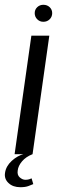

<svg xmlns="http://www.w3.org/2000/svg" viewBox="-47 -644 240 802"><path d="M14 0 84 -495H159L89 0ZM134 -553Q119 -553 108.5 -563.5Q98 -574 98 -589Q98 -604 108.5 -614Q119 -624 134 -624Q150 -624 160.5 -614Q171 -604 171 -589Q171 -574 160.5 -563.5Q150 -553 134 -553ZM38 138Q7 138 -11.5 120.5Q-30 103 -26 78Q-22 50 2 28Q26 6 54 -1L89 0Q61 11 45 30Q29 49 27 68Q24 87 35.5 97Q47 107 59 107Q68 107 74.5 105Q81 103 85 101L92 125Q85 128 72 133Q59 138 38 138Z"/></svg>

Font: Alumni Sans Medium
Style: Italic
Weight: 500
Italic angle: -8°
Designer: Robert E. Leuschke
Foundry: Robert E. Leuschke
Version: Version 1.016